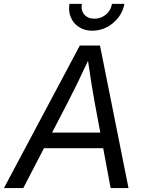

<svg xmlns="http://www.w3.org/2000/svg" viewBox="-47 -960 736 980"><path d="M-26.9 0 360.4 -727.5H463.4L608.9 0H517.6L436.5 -435.5Q429.2 -475.1 419.7 -533.9Q410.2 -592.8 397 -684.6H418.9Q377 -594.7 348.4 -536.1Q319.8 -477.5 297.9 -435.5L71.8 0ZM142.6 -203.6 155.8 -283.2H520L506.8 -203.6ZM424.3 -803.2Q385.3 -803.2 356.7 -821.5Q328.1 -839.8 314.7 -871.1Q301.3 -902.3 307.6 -940.4H370.6Q365.2 -906.7 383.3 -885.7Q401.4 -864.7 435.1 -864.7Q457.5 -864.7 476.3 -874.3Q495.1 -883.8 508.1 -900.9Q521 -918 524.4 -940.4H587.9Q581.5 -902.3 557.6 -871.1Q533.7 -839.8 498.8 -821.5Q463.9 -803.2 424.3 -803.2Z"/></svg>

Font: Inter 24pt
Style: Italic
Weight: 400
Italic angle: -9.3988°
Designer: Rasmus Andersson
Foundry: rsms
Version: Version 4.001;git-66647c0bb